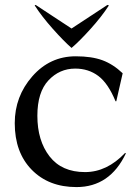

<svg xmlns="http://www.w3.org/2000/svg" viewBox="-20 -749 567 781"><path d="M450 -337Q420 -410 380 -440Q340 -470 286 -470Q222 -470 177 -422Q132 -374 132 -278Q132 -177 181.5 -113Q231 -49 326 -49Q415 -49 489 -127L492 -125Q427 12 291 12Q178 12 109 -58.5Q40 -129 40 -248Q40 -357 111.5 -438.5Q183 -520 288 -520Q353 -520 396.5 -504Q440 -488 479 -451L453 -337ZM125 -729 271 -633 417 -729 423 -727Q394 -682 348.5 -631.5Q303 -581 271 -554Q239 -582 194.5 -632Q150 -682 121 -727Z"/></svg>

Font: Coconat
Style: Regular
Weight: 400
Designer: Sara Lavazza
Foundry: Collletttivo
Version: Version 1.000;Glyphs 3.2 (3217)